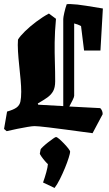

<svg xmlns="http://www.w3.org/2000/svg" viewBox="-20 -645 541 950"><path d="M257 -552Q251 -487 250.5 -435.5Q250 -384 251.5 -338Q253 -292 253 -243Q253 -212 243 -194Q233 -176 214 -162.5Q195 -149 167 -133L169 -127L293 -120V-551Q293 -559 298 -581.5Q303 -604 310 -624Q314 -625 318.5 -625Q323 -625 327 -625Q360 -624 406 -616.5Q452 -609 489 -603L477 -395H396L381 -516Q374 -520 365 -523.5Q356 -527 347 -529V-171Q347 -165 339.5 -150Q332 -135 323 -118L476 -110Q488 -98 488 -80L438 14Q356 3 304 -4Q252 -11 221.5 -14.5Q191 -18 175.5 -19.5Q160 -21 151 -21Q140 -21 116.5 -17Q93 -13 65.5 -7.5Q38 -2 13 4L0 -7L15 -93Q47 -102 62 -113Q77 -124 81 -142.5Q85 -161 85 -191Q85 -216 82 -250Q79 -284 75 -321Q71 -358 69 -391.5Q67 -425 69 -449Q79 -466 103.5 -490Q128 -514 160 -538Q192 -562 222 -578ZM250 285 193 258Q202 233 209 207.5Q216 182 217 167Q213 164 203 152.5Q193 141 185 129.5Q177 118 177 115L181 94Q182 91 192.5 81Q203 71 217 60Q231 49 242.5 41Q254 33 257 33Q262 33 273 42.5Q284 52 296.5 65Q309 78 318 89.5Q327 101 327 106Q327 113 320 135.5Q313 158 301.5 186Q290 214 276.5 241Q263 268 250 285Z"/></svg>

Font: Grenze Gotisch Black
Style: Regular
Weight: 900
Designer: Renata Polastri
Foundry: Omnibus-Type
Version: Version 1.001